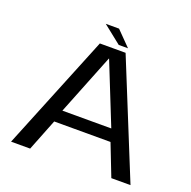

<svg xmlns="http://www.w3.org/2000/svg" viewBox="-137 -925 1052 1059"><g transform="rotate(20 388.5 -395.0)"><path d="M38 0H150L223.5 -186H554L626.5 0H739L464 -676.5H313ZM245.5 -257.5 388 -615H389.5L532.5 -257.5ZM413.5 -704.5H468L384.5 -789.5H306.5Z"/></g></svg>

Font: Anybody SemiExpanded
Style: Regular
Weight: 400
Width: 6
Designer: Tyler Finck
Foundry: Etcetera Type Company
Version: Version 1.113;gftools[0.9.25]